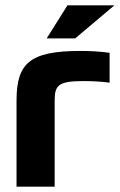

<svg xmlns="http://www.w3.org/2000/svg" viewBox="-20 -700 449 720"><path d="M292 -396C315 -396 357 -395 391 -390V-502C355 -507 318 -509 281 -509C89 -509 42 -461 42 -322V0H185V-322C185 -379 197 -396 292 -396ZM155 -556H262L409 -680H233Z"/></svg>

Font: LT Wave Bold
Style: Regular
Weight: 700
Designer: Daniel Lyons
Version: Version 2.5 (Glyphs App)